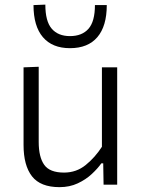

<svg xmlns="http://www.w3.org/2000/svg" viewBox="-20 -780 596 811"><path d="M231.5 10.5Q151 10.5 115.2 -35.2Q79.5 -81 79.5 -167.5V-495.5L143.5 -498V-180.5Q143.5 -116.5 166.8 -83.8Q190 -51 250.5 -51Q302.5 -51 342 -83Q381.5 -115 410.5 -160V-495.5H475V0H417.5L416 -90H408Q392.5 -68 367.5 -44.8Q342.5 -21.5 308.2 -5.5Q274 10.5 231.5 10.5ZM275.5 -576.5Q201 -576.5 161.2 -623Q121.5 -669.5 121.5 -758.5L171.5 -760.5Q171.5 -690 198.5 -658.8Q225.5 -627.5 275.5 -627.5Q326.5 -627.5 353.8 -658.5Q381 -689.5 381 -758.5H431Q431 -669.5 391.2 -623Q351.5 -576.5 275.5 -576.5Z"/></svg>

Font: Heraclito Light
Style: Regular
Weight: 300
Designer: Kostas Bartsokas (font) & Cristiano Sobral (main changes)
Foundry: Kostas Bartsokas (font) & Cristiano Sobral (main changes)
Version: Version 1.00;July 8, 2020;FontCreator 13.0.0.2655 64-bit